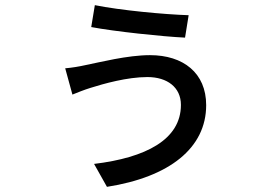

<svg xmlns="http://www.w3.org/2000/svg" viewBox="-20 -664 1040 745"><path d="M682 -257C682 -122 545 -52 345 -28L395 61C638 23 780 -90 780 -256C780 -381 691 -450 562 -450C474 -450 366 -422 310 -411C288 -406 258 -401 233 -399L261 -297C278 -304 308 -316 331 -323C382 -339 473 -365 552 -365C629 -365 682 -325 682 -257ZM348 -644 334 -559C423 -542 612 -522 698 -518L712 -605C617 -608 447 -624 348 -644Z"/></svg>

Font: Noto Sans Japanese Medium
Style: Regular
Weight: 500
Designer: Ryoko NISHIZUKA (kana & ideographs); Paul D. Hunt (Latin, Greek & Cyrillic); Wenlong ZHANG (bopomofo); Sandoll Communica
Foundry: Adobe Systems Incorporated
Version: Version 1.000;PS 1;hotconv 1.0.78;makeotf.lib2.5.61930